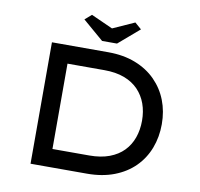

<svg xmlns="http://www.w3.org/2000/svg" viewBox="-94 -992 1133 1090"><g transform="rotate(10 473.0 -446.5)"><path d="M152 0V-700H477Q565 -700 634 -673Q703 -646 750.5 -598Q798 -550 822.5 -487Q847 -424 847 -350Q847 -276 822.5 -212Q798 -148 750.5 -100.5Q703 -53 634 -26.5Q565 0 477 0ZM260 -93 257 -104H472Q539 -104 588 -122.5Q637 -141 669 -174Q701 -207 717 -252Q733 -297 733 -350Q733 -403 717 -447.5Q701 -492 669 -525.5Q637 -559 588 -577.5Q539 -596 472 -596H254L260 -605ZM431 -757 311 -860 349 -893 489 -830H459L599 -893L637 -860L517 -757Z"/></g></svg>

Font: Lexend Mega
Style: Regular
Weight: 400
Designer: Bonnie Shaver-Troup, Thomas Jockin
Foundry: Lexend
Version: Version 1.007